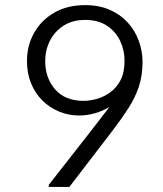

<svg xmlns="http://www.w3.org/2000/svg" viewBox="-20 -741 645 761"><path d="M173.3 0V-8.3L329.6 -208L414.1 -317.4Q388.2 -301.3 356.4 -292.2Q324.7 -283.2 293.5 -283.2Q252 -283.2 214.6 -298.6Q177.2 -314 148.4 -342.3Q119.6 -370.6 103.3 -410.4Q86.9 -450.2 86.9 -499Q86.9 -560.1 115 -610.4Q143.1 -660.6 194.8 -690.7Q246.6 -720.7 317.4 -720.7Q373 -720.7 415.5 -701.9Q458 -683.1 486.8 -651.1Q515.6 -619.1 530.3 -578.6Q544.9 -538.1 544.9 -495.1Q544.9 -441.4 530.3 -397.5Q515.6 -353.5 489 -312.3Q462.4 -271 426.8 -224.1L254.9 0ZM312 -341.3Q334.5 -341.3 362.1 -348.6Q389.6 -356 415.3 -373.8Q440.9 -391.6 457.3 -422.4Q473.6 -453.1 473.6 -500.5Q473.6 -543 455.8 -579.8Q438 -616.7 403.3 -639.4Q368.7 -662.1 317.9 -662.1Q267.6 -662.1 231.9 -639.2Q196.3 -616.2 177.7 -579.1Q159.2 -542 159.2 -499Q159.2 -432.1 198.5 -386.7Q237.8 -341.3 312 -341.3Z"/></svg>

Font: Comme Light
Style: Regular
Weight: 300
Version: Version 1.000;gftools[0.9.27]